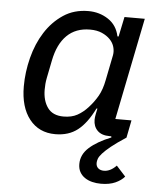

<svg xmlns="http://www.w3.org/2000/svg" viewBox="-53 -576 689 829"><g transform="rotate(5 292.0 -161.0)"><path d="M508 0Q468 26 444.5 45Q421 64 408.5 78Q396 92 392.5 102Q389 112 389 120Q389 135 398.5 143Q408 151 423 151Q451 151 477 124L517 168Q503 185 477.5 196.5Q452 208 415 208Q395 208 377 203.5Q359 199 345 189.5Q331 180 323 165.5Q315 151 315 131Q315 90 349 59.5Q383 29 443 5L442 0H435Q400 0 382 -18Q364 -36 364 -65Q364 -75 367 -90L372 -114H368Q336 -49 297 -18.5Q258 12 200 12Q129 12 88 -40Q47 -92 47 -182Q47 -244 63 -306.5Q79 -369 110.5 -418.5Q142 -468 188.5 -499Q235 -530 297 -530Q345 -530 383 -505Q421 -480 431 -432H436L454 -518H542L453 -76H523ZM229 -67Q264 -67 288.5 -80.5Q313 -94 334 -117Q357 -142 373 -170Q389 -198 397 -240L419 -350Q422 -367 417 -385Q412 -403 398 -417.5Q384 -432 362.5 -441.5Q341 -451 311 -451Q249 -451 210.5 -413Q172 -375 158 -303L143 -228Q140 -213 139 -200.5Q138 -188 138 -176Q138 -128 160 -97.5Q182 -67 229 -67Z"/></g></svg>

Font: IBM Plex Sans Text
Style: Italic
Weight: 450
Italic angle: -11°
Designer: Mike Abbink, Paul van der Laan, Pieter van Rosmalen
Foundry: Bold Monday
Version: Version 3.005